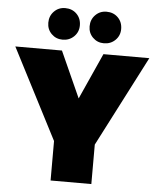

<svg xmlns="http://www.w3.org/2000/svg" viewBox="-61 -991 852 1042"><g transform="rotate(5 365.0 -469.5)"><path d="M730 -708 476 -215V0H254V-215L0 -708H254L367 -457L480 -708ZM252 -767Q216 -767 191.5 -791.5Q167 -816 167 -852Q167 -889 191.5 -914Q216 -939 252 -939Q290 -939 314.5 -914.5Q339 -890 339 -852Q339 -816 314 -791.5Q289 -767 252 -767ZM477 -767Q441 -767 416.5 -791.5Q392 -816 392 -852Q392 -889 416.5 -914Q441 -939 477 -939Q515 -939 539.5 -914.5Q564 -890 564 -852Q564 -816 539 -791.5Q514 -767 477 -767Z"/></g></svg>

Font: Fz Poppins Black
Style: Regular
Weight: 900
Designer: Ninad Kale (Devanagari), Jonny Pinhorn (Latin)
Foundry: Indian Type Foundry
Version: Vit hóa bi Vntype.Com & FontZin.Com